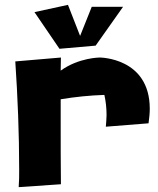

<svg xmlns="http://www.w3.org/2000/svg" viewBox="-20 -756 650 791"><path d="M592 -248C595 -270 597 -290 597 -308C597 -519 391 -519 391 -519C391 -519 305 -519 230 -465C230 -483 231 -501 231 -519L43 -503C53 -355 59 -206 59 -56C59 -32 59 -9 57 15L231 3C230 -81 230 -165 230 -250V-347C290 -357 350 -363 410 -365C416 -338 419 -310 419 -282C419 -266 417 -250 416 -234ZM225 -555 374 -568 487 -728H358L310 -608L260 -736L122 -706Z"/></svg>

Font: Galindo
Style: Regular
Weight: 400
Designer: Astigmatic (AOETI)
Foundry: Astigmatic (AOETI)
Version: Version 1.000